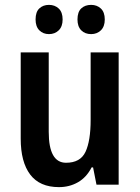

<svg xmlns="http://www.w3.org/2000/svg" viewBox="-20 -851 574 788"><path d="M467 -636V-93H376L362 -164H356Q335 -123 300 -103Q265 -83 222 -83Q143 -83 104 -134.5Q65 -186 65 -282V-636H180V-310Q180 -183 251 -183Q310 -183 331 -228Q352 -273 352 -359V-636ZM126 -771Q126 -802 141.5 -816.5Q157 -831 181 -831Q205 -831 221 -816Q237 -801 237 -771Q237 -742 221 -726.5Q205 -711 181 -711Q157 -711 141.5 -726.5Q126 -742 126 -771ZM298 -771Q298 -802 313.5 -816.5Q329 -831 354 -831Q378 -831 394 -816Q410 -801 410 -771Q410 -742 394 -726.5Q378 -711 354 -711Q329 -711 313.5 -726.5Q298 -742 298 -771Z"/></svg>

Font: Noto Sans Kannada UI Condensed SemiBold
Style: Regular
Weight: 600
Width: 3
Designer: Jelle Bosma - Monotype Design Team
Foundry: Monotype Imaging Inc.
Version: Version 2.005; ttfautohint (v1.8.4.7-5d5b)